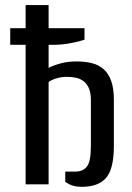

<svg xmlns="http://www.w3.org/2000/svg" viewBox="-20 -720 515 750"><path d="M20 -544.9V-609.9H80.1V-700.2H169.9V-609.9H310.1V-564.9Q287.1 -557.1 253.7 -551Q220.2 -544.9 189.9 -544.9H169.9V-455.1Q192.9 -466.3 219.5 -473.1Q246.1 -480 279.8 -480Q312 -480 338.6 -473.4Q365.2 -466.8 384.5 -450Q403.8 -433.1 414.3 -404.1Q424.8 -375 424.8 -330.1V-149.9Q424.8 -60.1 394.3 -25.1Q363.8 9.8 299.8 9.8Q280.8 9.8 265.4 5.4Q250 1 234.9 -9.8V-49.8H274.9Q304.7 -49.8 319.8 -69.8Q335 -89.8 335 -149.9V-330.1Q335 -356 327.9 -373.5Q320.8 -391.1 307.9 -401.6Q294.9 -412.1 278.1 -416Q261.2 -419.9 240.2 -419.9Q221.2 -419.9 201.2 -414.1Q181.2 -408.2 169.9 -399.9V0H80.1V-544.9Z"/></svg>

Font: 
Style: .
Weight: 400
Designer: Jovanny Lemonad
Foundry: Jovanny Lemonad
Version: Version 1.002